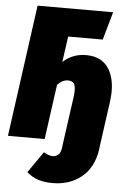

<svg xmlns="http://www.w3.org/2000/svg" viewBox="-69 -739 663 1010"><g transform="rotate(5 262.5 -234.5)"><path d="M365.2 -459Q451.2 -459 488.5 -394.8Q525.9 -330.6 511.2 -225.1L480 0L476.1 30.8Q461.9 126 399.9 176.5Q337.9 227.1 246.1 227.1Q160.2 227.1 110.8 181.2L188 69.8Q216.3 85.9 235.8 85.9Q254.4 85.9 266.1 74Q277.8 62 280.8 40L286.1 0L318.8 -234.9Q324.7 -278.8 316.7 -298.3Q308.6 -317.9 282.2 -317.9Q252.4 -317.9 226.1 -290L186 0H-7.8L87.9 -695.8H486.8L444.8 -547.9H262.2L243.2 -412.1Q294.4 -459 365.2 -459Z"/></g></svg>

Font: Fira Sans Compressed Heavy
Style: Italic
Weight: 900
Width: 3
Italic angle: -8°
Designer: Carrois Corporate & Edenspiekermann AG
Foundry: Carrois Corporate GbR & Edenspiekermann AG
Version: Version 4.203;PS 004.203;hotconv 1.0.88;makeotf.lib2.5.64775